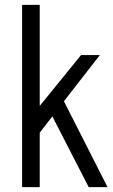

<svg xmlns="http://www.w3.org/2000/svg" viewBox="-20 -770 466 790"><path d="M345 0 195.5 -291 134 -212V-322.5L313.5 -543.5H391L243 -353.5L422.5 0ZM71 0V-750H143.5V0Z"/></svg>

Font: Mohave Light
Style: Regular
Weight: 400
Version: Version 2.003